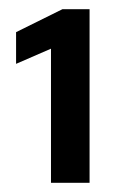

<svg xmlns="http://www.w3.org/2000/svg" viewBox="-20 -818 269 418"><path d="M91 -420V-712L15 -679V-748L116 -798H175V-420Z"/></svg>

Font: Saira SemiBold
Style: Regular
Weight: 600
Designer: Hector Gatti with collaboration of the Omnibus-Type team
Foundry: Omnibus-Type
Version: Version 1.100; ttfautohint (v1.8.3)